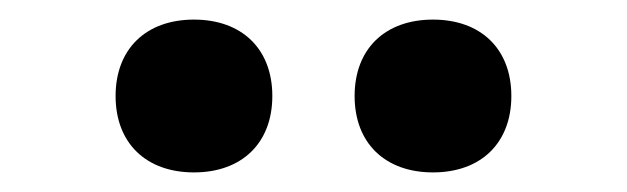

<svg xmlns="http://www.w3.org/2000/svg" viewBox="-20 -813 640 196"><path d="M422 -637C471 -637 502 -667 502 -715C502 -763 471 -793 422 -793C373 -793 342 -763 342 -715C342 -667 373 -637 422 -637ZM178 -637C227 -637 258 -667 258 -715C258 -763 227 -793 178 -793C129 -793 98 -763 98 -715C98 -667 129 -637 178 -637Z"/></svg>

Font: JetBrains Mono ExtraBold
Style: Regular
Weight: 800
Monospace: yes
Designer: Philipp Nurullin, Konstantin Bulenkov
Foundry: JetBrains
Version: Version 2.305